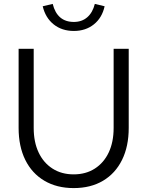

<svg xmlns="http://www.w3.org/2000/svg" viewBox="-20 -949 752 980"><path d="M356 11Q270 11 206.5 -26.5Q143 -64 109 -133Q75 -202 75 -296V-700H152V-296Q152 -224 177 -171Q202 -118 248 -88.5Q294 -59 356 -59Q418 -59 464 -88.5Q510 -118 535 -171Q560 -224 560 -296V-700H637V-296Q637 -202 603 -133Q569 -64 506 -26.5Q443 11 356 11ZM357 -791Q296 -791 254 -824.5Q212 -858 198 -917L249 -929Q272 -837 357 -837Q398 -837 425.5 -861Q453 -885 464 -929L514 -917Q501 -858 459 -824.5Q417 -791 357 -791Z"/></svg>

Font: Red Hat Text VF
Style: Regular
Weight: 400
Designer: Pentagram, MCKL
Foundry: Pentagram, MCKL
Version: Version 1.023